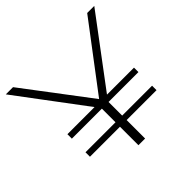

<svg xmlns="http://www.w3.org/2000/svg" viewBox="-175 -868 1036 1036"><g transform="rotate(-45 342.5 -350.0)"><path d="M390 -313 680 -700H626L343 -326L60 -700H5L295 -313H88V-279H317V-175H88V-141H317V0H368V-141H596V-175H368V-279H596V-313Z"/></g></svg>

Font: Montserrat Custom ExtraLight
Style: Regular
Weight: 300
Designer: Julieta Ulanovsky
Foundry: Julieta Ulanovsky
Version: Version 7.200